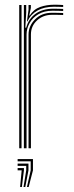

<svg xmlns="http://www.w3.org/2000/svg" viewBox="-20 -621 309 804"><path d="M80 0V-600H89.8V-568L86 -505.2H89.8Q99.5 -542.5 129.2 -563.5Q159 -584.5 202.8 -584.5Q214.5 -584.5 225.4 -584.2Q236.2 -584 244.5 -583.5V-575Q234.2 -575.5 222.4 -575.8Q210.5 -576 199.2 -576Q165 -576 140.8 -561.5Q116.5 -547 103.9 -524.2Q91.2 -501.5 91.2 -476.5V0ZM60.5 0V-600H70.2V0ZM99.5 0V-476.5Q99.5 -512.2 126.8 -539.9Q154 -567.5 198 -567.5Q209.2 -567.5 221.4 -567.2Q233.5 -567 244.5 -566.5V-558.2Q232.8 -558.8 221 -558.9Q209.2 -559 197.8 -559Q160.8 -559 135.1 -535.5Q109.5 -512 109.5 -476.8V0ZM92.8 -531.8 99.5 -580.2V-600H109.2V-588L102.5 -556H104.5Q121 -582.2 148.2 -591.8Q175.5 -601.2 206.8 -601.2Q215.5 -601.2 224.9 -601Q234.2 -600.8 244.5 -600V-591.8Q234.2 -592.2 224.6 -592.5Q215 -592.8 205.2 -592.8Q165.5 -592.8 137.1 -577Q108.8 -561.2 95 -531.8ZM92.8 162.2 108.5 92.2V54.5H53.8V45H118V92.2L100 162.2ZM64.2 162.2 70.8 92.2H53.8V82.8H80.2V92.2L71.5 162.2ZM78.5 162.2 89.8 92.2V73.5H53.8V64H99.2V92.2L85.8 162.2Z"/></svg>

Font: Big Shoulders Inline Text Thin ExtraLight
Style: Regular
Weight: 250
Version: Version 2.002